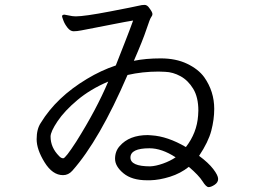

<svg xmlns="http://www.w3.org/2000/svg" viewBox="-20 -736 1040 786"><path d="M528 -487Q565 -572 579.5 -616Q594 -660 599 -666Q604 -672 604 -679Q604 -686 592 -702Q583 -716 572 -716Q561 -716 547.5 -712.5Q534 -709 430 -689Q326 -669 290 -669L276 -670Q246 -676 244 -676Q234 -676 234 -669Q234 -667 239.5 -652Q245 -637 256.5 -622.5Q268 -608 281.5 -608Q295 -608 312.5 -611.5Q330 -615 369.5 -622.5Q409 -630 451.5 -638.5Q494 -647 525 -652Q511 -613 490.5 -561Q470 -509 454 -468Q394 -448 336 -413Q211 -338 147 -233Q130 -208 130 -166Q130 -124 162.5 -71.5Q195 -19 238 -19Q260 -19 276 -37Q387 -162 502 -429Q563 -443 629 -443L656 -442Q688 -441 719 -424Q750 -407 771 -372.5Q792 -338 792 -283L791 -263Q786 -192 741 -134Q666 -178 600 -182L585 -183Q509 -183 470 -138Q451 -117 451 -86Q451 -55 485.5 -26.5Q520 2 582 2H595Q633 1 676 -12.5Q719 -26 753 -53Q794 -18 809 6Q824 30 834 30Q844 30 858.5 20.5Q873 11 873 -3.5Q873 -18 853 -44Q833 -70 795 -98Q833 -155 845 -201Q857 -247 857 -290Q857 -362 816 -420Q792 -453 746 -475Q700 -497 638 -497Q576 -497 528 -487ZM423 -402Q375 -288 292 -156Q248 -88 239 -88Q230 -88 222 -97Q187 -132 187 -177Q187 -197 215.5 -239.5Q244 -282 297 -326.5Q350 -371 423 -402ZM514 -91Q514 -129 592 -129Q642 -129 699 -92Q677 -77 647.5 -66.5Q618 -56 595 -55Q514 -55 514 -91Z"/></svg>

Font: LXGW WenKai TC
Style: Regular
Weight: 400
Designer: LXGW / Fontworks Inc.
Foundry: LXGW / Fontworks Inc.
Version: Version 1.330